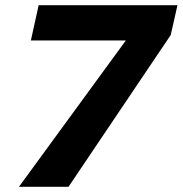

<svg xmlns="http://www.w3.org/2000/svg" viewBox="-20 -720 704 740"><path d="M53 0 465 -564H99L129 -700H664L638 -585L244 0Z"/></svg>

Font: Red Hat Text VF
Style: Italic
Weight: 300
Italic angle: -12°
Designer: Pentagram, MCKL
Foundry: Pentagram, MCKL
Version: Version 1.023